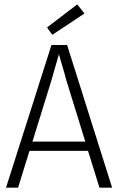

<svg xmlns="http://www.w3.org/2000/svg" viewBox="-20 -867 547 887"><path d="M63.5 0 116.2 -169.9H386.7L439.5 0H498L290 -659.2H217.8L7.8 0ZM216.8 -493.2Q245.1 -593.8 252 -616.2Q258.8 -592.8 276.4 -533.2Q284.2 -504.9 287.1 -494.1L374 -212.9H129.9ZM370.1 -804.7 336.9 -846.7 197.3 -740.2 221.7 -706.1Z"/></svg>

Font: Yaldevi Colombo Light
Style: Regular
Weight: 300
Designer: Sol Matas, Denzil Rajitha, Kosala Senevirathne and Pathum Egodawatta
Foundry: Mooniak
Version: Version 1.020 ; ttfautohint (v1.6)